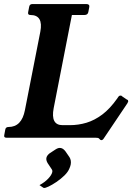

<svg xmlns="http://www.w3.org/2000/svg" viewBox="-34 -680 669 948"><path d="M593 -188Q597 -187 598 -185Q599 -183 599 -178Q598 -177 597.5 -175.5Q597 -174 595 -170L478 4Q473 12 466 12Q464 12 461.5 10.5Q459 9 455 4Q452 0 438 0H-2Q-16 0 -13 -13L-8 -40Q-6 -53 8 -53Q73 -53 89 -136L165 -523Q181 -606 116 -606Q102 -606 105 -620L110 -646Q112 -660 126 -660H392Q409 -660 407 -646L402 -620Q399 -606 383 -606H321L231 -146Q215 -62 275 -62H310Q353 -62 393 -74Q433 -86 471 -114.5Q509 -143 545 -194L549 -200Q554 -208 560 -208Q563 -208 565 -207.5Q567 -207 568 -205ZM309 96Q319 112 315 133Q314 138 312.5 142Q311 146 309 151Q302 169 284 186.5Q266 204 244.5 218.5Q223 233 206 241Q189 249 183 248Q181 248 177 245Q173 242 161 234Q187 220 204 202Q221 184 224 170Q226 162 221 155L201 125Q193 111 195 100Q197 88 211 77L240 58Q255 48 267 51Q278 53 289 67Z"/></svg>

Font: Young Serif Light
Style: Italic
Weight: 300
Italic angle: -10.979°
Designer: Bastien Sozeau
Foundry: NBR — Bastien Sozeau
Version: Version 5.001